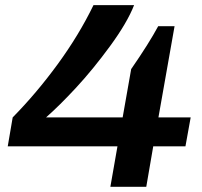

<svg xmlns="http://www.w3.org/2000/svg" viewBox="-20 -719 776 739"><path d="M404.8 0 432.1 -155.8H9.8L28.8 -267.1Q120.6 -360.4 202.4 -472.4Q284.2 -584.5 339.8 -699.2H496.1Q469.7 -631.8 403.8 -541.7Q337.9 -451.7 273.4 -382.1Q209 -312.5 157.2 -267.1H452.1L484.9 -453.1Q553.2 -551.8 588.9 -618.2H651.9L589.8 -267.1H713.9L693.8 -155.8H569.8L543 0Z"/></svg>

Font: Archivo Expanded SemiBold
Style: Italic
Weight: 600
Width: 7
Italic angle: -10°
Designer: Hector Gatti
Foundry: Omnibus-Type
Version: Version 2.001